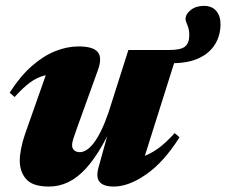

<svg xmlns="http://www.w3.org/2000/svg" viewBox="-20 -636 790 670"><path d="M324 -52.5 381.5 -259.5 393.5 -246Q365.5 -179 337.2 -129.5Q309 -80 279.8 -48Q250.5 -16 218.5 -0.5Q186.5 15 151 15Q94.5 15 71.8 -10.5Q49 -36 49 -75.5Q49 -94 53.8 -118.2Q58.5 -142.5 67.5 -168.5L157 -422.5L191 -377Q157.5 -378.5 132.5 -371.8Q107.5 -365 84 -347.5Q60.5 -330 31 -297.5L13.5 -312.5Q51 -370.5 91.2 -405.8Q131.5 -441 172.8 -457.5Q214 -474 254.5 -474Q305 -474 321.2 -454.2Q337.5 -434.5 321.5 -391L248.5 -188.5Q239.5 -163.5 235.5 -150.8Q231.5 -138 231.5 -129.5Q231.5 -118 239 -111.5Q246.5 -105 258.5 -105Q270 -105 282.5 -113Q295 -121 307.8 -137.8Q320.5 -154.5 333.5 -181.2Q346.5 -208 359 -244.5L428 -461.5H602L468.5 -38.5L429 -80.5Q453 -82 477.2 -89.5Q501.5 -97 529 -116Q556.5 -135 589.5 -171.5L606.5 -157Q551.5 -70 490.2 -27.5Q429 15 377 15Q341.5 15 327.8 -1Q314 -17 324 -52.5ZM749.5 -552Q749.5 -512.5 730.5 -481.5Q711.5 -450.5 674 -433Q636.5 -415.5 580.5 -415.5H492.5L507 -461.5H569Q611.5 -461.5 626 -473.8Q640.5 -486 640.5 -513.5Q640.5 -533.5 634 -548.2Q627.5 -563 627.5 -569Q627.5 -587 645.8 -601.2Q664 -615.5 691.5 -615.5Q719.5 -615.5 734.5 -598Q749.5 -580.5 749.5 -552Z"/></svg>

Font: Newsreader 36pt ExtraBold
Style: Italic
Weight: 800
Italic angle: -17°
Designer: Hugues Gentile
Foundry: Production Type
Version: Version 1.003